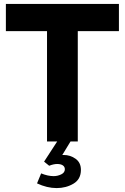

<svg xmlns="http://www.w3.org/2000/svg" viewBox="-20 -722 638 980"><path d="M377 -563H587V-702H10V-563H220V0H377ZM340 0H272L205 103L231 124Q254 115 272 115Q290 115 300.5 122Q311 129 311 142Q311 159 292.5 168Q274 177 254 177Q224 177 190 163L169 214Q220 238 269 238Q317 238 355 215.5Q393 193 393 145Q393 108 366 88.5Q339 69 305 69H298Z"/></svg>

Font: Geom
Style: Bold
Weight: 700
Version: Version 1.102